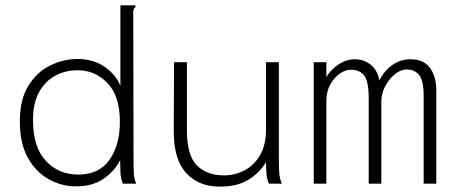

<svg xmlns="http://www.w3.org/2000/svg" viewBox="-20 -685 1690 716"><path d="M263 10Q210 10 162 -16.5Q114 -43 84 -96.5Q54 -150 54 -232Q54 -314 86 -365.5Q118 -417 167.5 -441Q217 -465 269 -465Q328 -465 370 -436Q412 -407 429 -365V-665H485V-658Q479 -654 477.5 -647Q476 -640 477 -623L478 -73Q478 -55 479 -37Q480 -19 488 0H438Q430 -19 429 -44.5Q428 -70 428 -88Q410 -50 368.5 -20Q327 10 263 10ZM272 -34Q349 -34 388 -88.5Q427 -143 427 -231Q427 -327 381 -375Q335 -423 270 -423Q223 -423 185.5 -402.5Q148 -382 125.5 -341Q103 -300 103 -238Q103 -136 151 -85Q199 -34 272 -34Z M800 11Q720 11 673.5 -40.5Q627 -92 628 -199L629 -453H677V-199Q677 -106 714 -68.5Q751 -31 816 -31Q856 -31 891.5 -49.5Q927 -68 949.5 -106Q972 -144 972 -202V-453H1020V-81Q1020 -62 1021.5 -40Q1023 -18 1031 0H983Q975 -17 973.5 -39.5Q972 -62 972 -81Q951 -43 908.5 -16Q866 11 800 11Z M1150 0V-453H1197V-398Q1214 -426 1243 -445Q1272 -464 1304 -464Q1337 -464 1362.5 -443.5Q1388 -423 1395 -385Q1411 -419 1441.5 -441.5Q1472 -464 1511 -464Q1561 -464 1584.5 -430.5Q1608 -397 1607 -344V0H1560V-325Q1560 -386 1542.5 -406Q1525 -426 1498 -426Q1474 -426 1452 -408Q1430 -390 1416 -362.5Q1402 -335 1402 -307V0H1355V-318Q1355 -381 1338.5 -403Q1322 -425 1287 -425Q1269 -425 1248 -411Q1227 -397 1212 -370.5Q1197 -344 1197 -308V0Z"/></svg>

Font: Inconsolata SemiExpanded Light
Style: Regular
Weight: 300
Width: 6
Monospace: yes
Designer: Raph Levien, Cyreal, Brenton Simpson
Foundry: Raph Levien, Cyreal, Google
Version: Version 3.001; ttfautohint (v1.8.2.53-6de2)